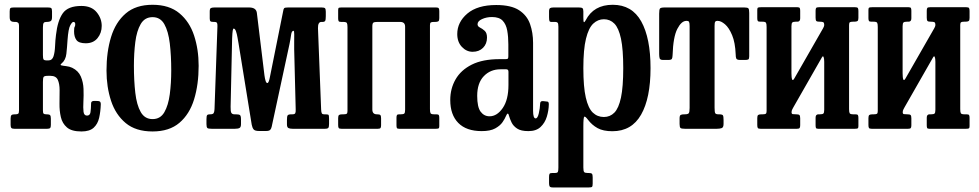

<svg xmlns="http://www.w3.org/2000/svg" viewBox="-20 -552 4198 823"><path d="M412 -104.5Q411 -73.5 405 -47Q399 -20.5 381.5 -4.5Q364 11.5 329 11.5Q287 11.5 267 -5.8Q247 -23 240.8 -50.2Q234.5 -77.5 235 -108Q235.5 -138.5 235.5 -165.5Q235.5 -192.5 227.8 -209.8Q220 -227 196 -227H185.5Q170 -227 167 -222.2Q164 -217.5 164 -201V-79Q164 -67.5 167 -64.8Q170 -62 178.5 -62H180.5Q191 -62 194.5 -58.5Q198 -55 198 -43.5V-16.5Q198 -7 195 -3.5Q192 0 182.5 0H41.5Q32 0 28.8 -3.5Q25.5 -7 25.5 -16.5V-43.5Q25.5 -55 29.2 -58.5Q33 -62 43.5 -62H46.5Q55 -62 58.2 -64.8Q61.5 -67.5 61.5 -79V-442.5Q61.5 -451 57.8 -454.2Q54 -457.5 49 -458H41.5Q32 -458 26.8 -462Q21.5 -466 21.5 -479V-503Q21.5 -514.5 24.8 -517.2Q28 -520 39.5 -520H185Q196 -520 199.5 -517.2Q203 -514.5 203 -503V-479Q203 -465 197.2 -461.5Q191.5 -458 181 -458H178Q171 -458 167.5 -454Q164 -450 164 -434.5V-316Q164 -301.5 166.8 -297.2Q169.5 -293 181.5 -293H187Q204 -293 209.5 -310.8Q215 -328.5 216 -354Q217 -379.5 220 -402.5Q227 -464 249.2 -495.2Q271.5 -526.5 329 -526.5Q372 -526.5 394 -500Q416 -473.5 416 -441Q416 -410.5 398 -388.5Q380 -366.5 347.5 -366.5Q318 -366.5 307.8 -380.2Q297.5 -394 297.5 -417.5Q297.5 -434 300 -437Q302.5 -440 302.5 -448.5Q302.5 -458 294.5 -458Q289 -458 281 -443.2Q273 -428.5 269.5 -381Q267.5 -348.5 264.5 -321.5Q261.5 -294.5 244 -280Q236 -273.5 243 -271.8Q250 -270 263.8 -268.5Q277.5 -267 289.5 -261.5Q316 -248.5 326.5 -224Q337 -199.5 338 -170.8Q339 -142 337.5 -116Q336 -90 338 -73.2Q340 -56.5 353 -56.5Q365.5 -56.5 367.8 -70.5Q370 -84.5 370.5 -109.5Q370.5 -120 386 -119.5L400 -119Q413 -119 412 -104.5Z M436.5 -249.5Q436.5 -329.5 456 -393.2Q475.5 -457 518.8 -494.2Q562 -531.5 634 -531.5Q705.5 -531.5 749 -495.2Q792.5 -459 812 -399.5Q831.5 -340 831.5 -270Q831.5 -190 812 -126.2Q792.5 -62.5 749 -25.5Q705.5 11.5 634 11.5Q562 11.5 518.8 -24.5Q475.5 -60.5 456 -120Q436.5 -179.5 436.5 -249.5ZM554 -270Q554 -206 560 -154Q566 -102 583.2 -71.8Q600.5 -41.5 634 -41.5Q667.5 -41.5 684.5 -71Q701.5 -100.5 707.8 -148.2Q714 -196 714 -250Q714 -314 707.8 -366Q701.5 -418 684.5 -448.2Q667.5 -478.5 634 -478.5Q600.5 -478.5 583.2 -449Q566 -419.5 560 -371.8Q554 -324 554 -270Z M899 -458H896Q885.5 -458 882.2 -460.8Q879 -463.5 879 -473V-503Q879 -515 884 -517.5Q889 -520 900 -520H1047.5Q1078 -520 1081 -497L1113.5 -229.5Q1115.5 -214.5 1118.5 -205.2Q1121.5 -196 1126 -196Q1132 -196 1136.5 -219.5L1193.5 -503Q1195 -513.5 1198 -516.8Q1201 -520 1215 -520H1358.5Q1369.5 -520 1373 -516.8Q1376.5 -513.5 1376.5 -502V-483Q1376.5 -467 1373.8 -462.5Q1371 -458 1362.5 -458H1357.5Q1342.5 -458 1343 -431L1356.5 -83Q1357 -70.5 1359.5 -66.2Q1362 -62 1368.5 -62H1371.5Q1385.5 -62 1388 -59.8Q1390.5 -57.5 1390.5 -43V-21Q1390.5 -8.5 1387.5 -4.2Q1384.5 0 1372.5 0H1234Q1222.5 0 1216.2 -3.2Q1210 -6.5 1210 -19V-38Q1210 -52.5 1212.8 -57.2Q1215.5 -62 1230 -62H1233Q1243 -62 1245.5 -66.5Q1248 -71 1247.5 -83L1241 -340.5Q1240.5 -353.5 1241 -372.2Q1241.5 -391 1241.2 -405.5Q1241 -420 1238.5 -420Q1230 -420 1227.8 -402.8Q1225.5 -385.5 1221 -363.5L1144.5 -8.5Q1142.5 0.5 1137.8 5Q1133 9.5 1120.5 9.5H1090.5Q1072.5 9.5 1067 2.5Q1061.5 -4.5 1059 -17.5L1002.5 -366Q1000.5 -376.5 998 -391.5Q995.5 -406.5 991.5 -418Q987.5 -429.5 981.5 -429.5Q979 -429.5 977.5 -420.5Q976 -411.5 975 -388L968.5 -94.5Q968 -74 971.8 -68Q975.5 -62 985 -62H991Q1004.5 -62 1008.8 -58.5Q1013 -55 1013 -40V-20Q1013 -7 1006.8 -3.5Q1000.5 0 987 0H887Q873 0 869 -3.2Q865 -6.5 865 -20V-41Q865 -55 868 -58.5Q871 -62 879.5 -62H881Q893 -62 896 -67.5Q899 -73 899.5 -84L912 -438Q912.5 -448 910.5 -453Q908.5 -458 899 -458Z M1576 -82.5Q1576 -62 1595.5 -62H1596.5Q1606.5 -62 1610 -59Q1613.5 -56 1613.5 -45V-15Q1613.5 -6 1610.8 -3Q1608 0 1599.5 0H1443.5Q1434.5 0 1432 -3.2Q1429.5 -6.5 1429.5 -16V-46Q1429.5 -56.5 1433.5 -59.2Q1437.5 -62 1447.5 -62H1452.5Q1462 -62 1465.8 -64.2Q1469.5 -66.5 1469.5 -76V-435.5Q1469.5 -448.5 1467 -453.2Q1464.5 -458 1451.5 -458H1442.5Q1434 -458 1431.8 -461.2Q1429.5 -464.5 1429.5 -473V-509Q1429.5 -517.5 1433 -518.8Q1436.5 -520 1445 -520H1849Q1858 -520 1860.5 -516.8Q1863 -513.5 1863 -504V-474Q1863 -463.5 1859 -460.8Q1855 -458 1845 -458H1840Q1830.5 -458 1826.8 -455.8Q1823 -453.5 1823 -444V-84.5Q1823 -71.5 1825.5 -66.8Q1828 -62 1841 -62H1850Q1858.5 -62 1860.8 -58.8Q1863 -55.5 1863 -47V-11Q1863 -3 1859.5 -1.5Q1856 0 1847.5 0H1690.5Q1682.5 0 1681 -3.8Q1679.5 -7.5 1679.5 -15.5V-47.5Q1679.5 -56 1681.8 -59Q1684 -62 1691.5 -62H1698Q1709 -62 1712.8 -65.2Q1716.5 -68.5 1716.5 -81.5V-437.5Q1716.5 -458 1695.5 -458H1596.5Q1584.5 -458 1580.2 -454.8Q1576 -451.5 1576 -438.5Z M1910 -123.5Q1910 -172 1932.8 -211.8Q1955.5 -251.5 2002.2 -275Q2049 -298.5 2122 -298.5H2146Q2154.5 -298.5 2156.8 -300.5Q2159 -302.5 2159 -311.5V-362Q2159 -394.5 2154.2 -421Q2149.5 -447.5 2134.8 -463.2Q2120 -479 2089 -479Q2065.5 -479 2046.2 -470.2Q2027 -461.5 2027 -448Q2027 -439 2037.2 -434Q2047.5 -429 2057.5 -420Q2067.5 -411 2067.5 -391Q2067.5 -364 2050.5 -347Q2033.5 -330 2006 -330Q1979.5 -330 1959.8 -351Q1940 -372 1940 -406Q1940 -457 1983.2 -493.8Q2026.5 -530.5 2107 -530.5Q2171 -530.5 2205 -508.2Q2239 -486 2252 -449Q2265 -412 2265 -368.5V-77.5Q2265 -44.5 2276 -44.5Q2284.5 -44.5 2289.5 -65.8Q2294.5 -87 2295.5 -110Q2296.5 -120 2309 -118.5L2326.5 -116.5Q2332.5 -116 2332.5 -104.5Q2332 -78.5 2324 -52Q2316 -25.5 2297.2 -7.8Q2278.5 10 2245 10H2244.5Q2213 10 2196.5 -1Q2180 -12 2172.8 -27.2Q2165.5 -42.5 2162 -55Q2157.5 -75 2149 -55Q2144.5 -43.5 2134 -28.2Q2123.5 -13 2102.5 -1.5Q2081.5 10 2045 10Q1979 10 1944.5 -25Q1910 -60 1910 -123.5ZM2025.5 -141Q2025.5 -93 2040.2 -73.2Q2055 -53.5 2078.5 -53.5Q2110.5 -53.5 2135 -89Q2159.5 -124.5 2159.5 -188V-244.5Q2159.5 -255 2150 -255H2125.5Q2082 -255 2053.8 -225.5Q2025.5 -196 2025.5 -141Z M2333.5 -479V-503Q2333.5 -514.5 2338 -517.2Q2342.5 -520 2353 -520H2461Q2472.5 -520 2476.5 -517Q2480.5 -514 2480.5 -503V-476Q2480.5 -458 2483 -457Q2485.5 -456 2490.5 -465Q2524.5 -531.5 2606.5 -531.5Q2689 -531.5 2728.8 -460Q2768.5 -388.5 2768.5 -260Q2768.5 -131.5 2728 -60.5Q2687.5 10.5 2605 10.5Q2565.5 10.5 2541.5 -2.8Q2517.5 -16 2500.5 -38.5Q2488.5 -54.5 2484.5 -51.8Q2480.5 -49 2480.5 -9.5V166Q2480.5 181.5 2484 185.5Q2487.5 189.5 2499 189.5H2503Q2514 189.5 2517.2 192.8Q2520.5 196 2520.5 208V235Q2520.5 246.5 2517.5 249Q2514.5 251.5 2503.5 251.5H2350Q2339 251.5 2336.2 247.2Q2333.5 243 2333.5 233V206.5Q2333.5 196.5 2335.8 193Q2338 189.5 2347.5 189.5H2358.5Q2369 189.5 2371.2 185Q2373.5 180.5 2373.5 166V-438Q2373.5 -452 2369.8 -455Q2366 -458 2360.5 -458H2342.5Q2337 -458 2335.2 -462.2Q2333.5 -466.5 2333.5 -479ZM2480.5 -260Q2480.5 -179.5 2491 -133.8Q2501.5 -88 2521.2 -69.2Q2541 -50.5 2568.5 -50.5Q2595 -50.5 2613.5 -69.2Q2632 -88 2641.8 -133.8Q2651.5 -179.5 2651.5 -260Q2651.5 -340.5 2641.8 -386.2Q2632 -432 2613.5 -450.8Q2595 -469.5 2568.5 -469.5Q2543 -469.5 2523 -450.8Q2503 -432 2491.8 -386.2Q2480.5 -340.5 2480.5 -260Z M2893 -20.5V-44.5Q2893 -56.5 2897.5 -59.2Q2902 -62 2913.5 -62H2915.5Q2928.5 -62 2932.2 -66.5Q2936 -71 2936 -89.5V-440Q2936 -454 2933.5 -458.2Q2931 -462.5 2925 -462.5H2922Q2901 -462.5 2883.2 -428Q2865.5 -393.5 2863 -315.5Q2862.5 -304 2859.8 -299.5Q2857 -295 2844 -295H2822.5Q2809.5 -295 2807.5 -302.2Q2805.5 -309.5 2805.5 -320.5V-493.5Q2805.5 -511 2809 -515.5Q2812.5 -520 2829.5 -520H3170.5Q3185 -520 3188.2 -515.8Q3191.5 -511.5 3191.5 -496.5V-310.5Q3191.5 -299.5 3187.5 -297.2Q3183.5 -295 3172.5 -295H3153Q3139 -295 3136.2 -300.8Q3133.5 -306.5 3133.5 -318.5Q3131.5 -369.5 3118.2 -401.2Q3105 -433 3087.8 -447.8Q3070.5 -462.5 3057 -462.5H3053.5Q3048 -462.5 3045.5 -458.5Q3043 -454.5 3043 -441V-90.5Q3043 -71.5 3045.8 -66.8Q3048.5 -62 3059.5 -62H3061.5Q3076 -62 3078.8 -57.5Q3081.5 -53 3081.5 -37.5V-21Q3081.5 -6 3073.8 -3Q3066 0 3052.5 0H2916Q2901.5 0 2897.2 -3.2Q2893 -6.5 2893 -20.5Z M3619.5 -84.5Q3619.5 -71.5 3622 -66.8Q3624.5 -62 3637.5 -62H3646.5Q3655 -62 3657.2 -58.8Q3659.5 -55.5 3659.5 -47V-11Q3659.5 -3 3656 -1.5Q3652.5 0 3644 0H3487Q3479 0 3477.5 -3.8Q3476 -7.5 3476 -15.5V-47.5Q3476 -62 3488 -62H3494.5Q3505.5 -62 3509.2 -65.2Q3513 -68.5 3513 -81.5V-287Q3513 -301.5 3510.2 -307.8Q3507.5 -314 3503 -306L3381 -92.5Q3379 -88.5 3376 -83Q3373 -77.5 3373 -71Q3373 -63.5 3378 -62.8Q3383 -62 3392 -62H3393.5Q3403 -62 3406.5 -59Q3410 -56 3410 -45V-15Q3410 -6 3407.2 -3Q3404.5 0 3396 0H3240Q3231 0 3228.5 -3.2Q3226 -6.5 3226 -16V-46Q3226 -56.5 3230 -59.2Q3234 -62 3244 -62H3249Q3258.5 -62 3262.2 -64.2Q3266 -66.5 3266 -76V-436.5Q3266 -449.5 3263.5 -454.2Q3261 -459 3248 -459H3239Q3230.5 -459 3228.2 -462.2Q3226 -465.5 3226 -474V-510Q3226 -518 3229.5 -519.5Q3233 -521 3241.5 -521H3398.5Q3406.5 -521 3408.2 -517.2Q3410 -513.5 3410 -505.5V-473.5Q3410 -459 3398 -459H3391Q3380.5 -459 3376.5 -455.8Q3372.5 -452.5 3372.5 -439.5V-238Q3372.5 -218.5 3375.5 -211.5Q3378.5 -204.5 3385 -216L3508.5 -431.5Q3513 -440 3513 -444Q3513 -455 3508.5 -457Q3504 -459 3493.5 -459H3492Q3482.5 -459 3479.2 -462Q3476 -465 3476 -476V-506Q3476 -515 3478.5 -518Q3481 -521 3490 -521H3645.5Q3654.5 -521 3657 -517.8Q3659.5 -514.5 3659.5 -505V-475Q3659.5 -464.5 3655.5 -461.8Q3651.5 -459 3641.5 -459H3636.5Q3627 -459 3623.2 -456.8Q3619.5 -454.5 3619.5 -445Z M4096 -84.5Q4096 -71.5 4098.5 -66.8Q4101 -62 4114 -62H4123Q4131.5 -62 4133.8 -58.8Q4136 -55.5 4136 -47V-11Q4136 -3 4132.5 -1.5Q4129 0 4120.5 0H3963.5Q3955.5 0 3954 -3.8Q3952.5 -7.5 3952.5 -15.5V-47.5Q3952.5 -62 3964.5 -62H3971Q3982 -62 3985.8 -65.2Q3989.5 -68.5 3989.5 -81.5V-287Q3989.5 -301.5 3986.8 -307.8Q3984 -314 3979.5 -306L3857.5 -92.5Q3855.5 -88.5 3852.5 -83Q3849.5 -77.5 3849.5 -71Q3849.5 -63.5 3854.5 -62.8Q3859.5 -62 3868.5 -62H3870Q3879.5 -62 3883 -59Q3886.5 -56 3886.5 -45V-15Q3886.5 -6 3883.8 -3Q3881 0 3872.5 0H3716.5Q3707.5 0 3705 -3.2Q3702.5 -6.5 3702.5 -16V-46Q3702.5 -56.5 3706.5 -59.2Q3710.5 -62 3720.5 -62H3725.5Q3735 -62 3738.8 -64.2Q3742.5 -66.5 3742.5 -76V-436.5Q3742.5 -449.5 3740 -454.2Q3737.5 -459 3724.5 -459H3715.5Q3707 -459 3704.8 -462.2Q3702.5 -465.5 3702.5 -474V-510Q3702.5 -518 3706 -519.5Q3709.5 -521 3718 -521H3875Q3883 -521 3884.8 -517.2Q3886.5 -513.5 3886.5 -505.5V-473.5Q3886.5 -459 3874.5 -459H3867.5Q3857 -459 3853 -455.8Q3849 -452.5 3849 -439.5V-238Q3849 -218.5 3852 -211.5Q3855 -204.5 3861.5 -216L3985 -431.5Q3989.5 -440 3989.5 -444Q3989.5 -455 3985 -457Q3980.5 -459 3970 -459H3968.5Q3959 -459 3955.8 -462Q3952.5 -465 3952.5 -476V-506Q3952.5 -515 3955 -518Q3957.5 -521 3966.5 -521H4122Q4131 -521 4133.5 -517.8Q4136 -514.5 4136 -505V-475Q4136 -464.5 4132 -461.8Q4128 -459 4118 -459H4113Q4103.5 -459 4099.8 -456.8Q4096 -454.5 4096 -445Z"/></svg>

Font: Besley* Condensed Medium
Style: Regular
Weight: 500
Width: 3
Designer: Owen Earl
Foundry: indestructible type*
Version: Version 3.000; ttfautohint (v1.8.3)